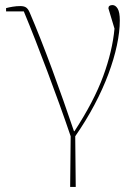

<svg xmlns="http://www.w3.org/2000/svg" viewBox="-20 -538 553 758"><path d="M259 0Q238 -62 214.5 -127Q191 -192 167 -256Q143 -320 119.5 -380Q96 -440 74 -493H4V-506Q15 -509 30 -511.5Q45 -514 60 -514Q75 -514 83 -508.5Q91 -503 97 -489Q118 -440 140.5 -383Q163 -326 185.5 -265Q208 -204 230 -141.5Q252 -79 272 -20H274Q351 -138 387.5 -237.5Q424 -337 432 -425L408 -505Q408 -518 424 -518Q436 -518 444.5 -504Q453 -490 453 -457Q453 -413 441.5 -359Q430 -305 408 -246Q386 -187 353 -124.5Q320 -62 277 0L279 200H257Z"/></svg>

Font: IBM Plex Serif Thin
Style: Regular
Weight: 100
Designer: Mike Abbink, Paul van der Laan, Pieter van Rosmalen
Foundry: Bold Monday
Version: Version 3.001